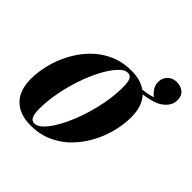

<svg xmlns="http://www.w3.org/2000/svg" viewBox="-175 -793 950 950"><g transform="rotate(45 300.0 -318.0)"><path d="M407 -481 403 -500Q441 -501 468 -506Q495 -511 517 -520L514 -511Q497 -522 482.5 -541Q468 -560 468 -585Q468 -612 486.5 -631Q505 -650 535 -650Q562 -650 581 -634.5Q600 -619 600 -589Q600 -563 585 -543Q570 -523 543 -509Q518 -498 483.5 -491Q449 -484 407 -481ZM331 -511Q308 -511 282.5 -483.5Q257 -456 232.5 -410Q208 -364 188.5 -307Q169 -250 157.5 -189.5Q146 -129 146 -74Q146 -38 154.5 -22Q163 -6 180 -6Q203 -6 228 -32.5Q253 -59 277 -104Q301 -149 320.5 -205.5Q340 -262 352 -323Q364 -384 364 -441Q364 -483 355.5 -497Q347 -511 331 -511ZM12 -151Q12 -197 24.5 -249Q37 -301 63 -351Q89 -401 127.5 -441.5Q166 -482 218.5 -506.5Q271 -531 336 -531Q413 -531 455.5 -489Q498 -447 498 -366Q498 -320 485.5 -268Q473 -216 447 -166Q421 -116 382.5 -75.5Q344 -35 291.5 -10.5Q239 14 174 14Q97 14 54.5 -28Q12 -70 12 -151Z"/></g></svg>

Font: Playfair Display
Style: Bold Italic
Weight: 700
Italic angle: -14°
Designer: Claus Eggers Sørensen
Foundry: Claus Eggers Sørensen
Version: Version 1.203